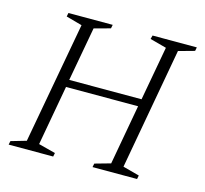

<svg xmlns="http://www.w3.org/2000/svg" viewBox="-86 -657 807 754"><g transform="rotate(15 317.5 -280.0)"><path d="M10 0 13 -15 75 -33 165 -527 100 -545 103 -560H283L280 -545L214 -527L174 -307H468L508 -527L441 -545L445 -560H625L622 -545L557 -527L468 -33L535 -15L532 0H351L354 -15L418 -33L462 -277H169L125 -33L194 -15L191 0Z"/></g></svg>

Font: Spectral SC ExtraLight
Style: Italic
Weight: 275
Italic angle: -10°
Designer: Jean-Baptiste Levee
Foundry: Production Type
Version: Version 2.001